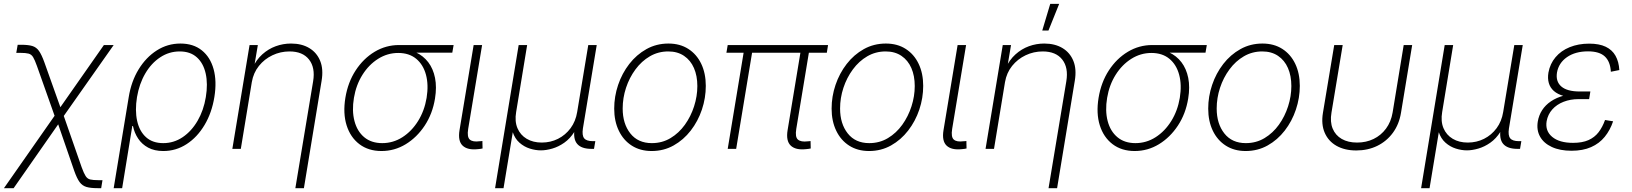

<svg xmlns="http://www.w3.org/2000/svg" viewBox="-41 -773 8472 997"><path d="M-20.5 204.1 257.8 -193.8H282.2L383.3 96.2Q394.5 127 403.6 141.1Q412.6 155.3 427.2 158.9Q441.9 162.6 470.2 162.6H491.2L484.4 204.1H465.8Q429.7 204.1 408 197.8Q386.2 191.4 372.3 172.4Q358.4 153.3 344.7 114.7L261.2 -127.4L29.8 204.1ZM248.5 -154.8 150.9 -430.2Q139.6 -461.9 130.9 -476.3Q122.1 -490.7 107.4 -494.6Q92.8 -498.5 64.5 -498.5H43.5L50.8 -540.5H69.3Q105.5 -540.5 126.7 -534.2Q147.9 -527.8 161.6 -508.3Q175.3 -488.8 189.5 -449.2L272.5 -216.3L498.5 -539.1H549.3L278.8 -154.8Z M549.3 204.1 627.4 -268.6Q640.6 -350.6 679 -413.1Q717.3 -475.6 773.2 -511.2Q829.1 -546.9 896 -546.9Q962.9 -546.9 1006.8 -511.7Q1050.8 -476.6 1068.1 -414.1Q1085.4 -351.6 1072.3 -270Q1059.1 -187.5 1021.2 -124Q983.4 -60.5 928.2 -24.7Q873 11.2 807.1 11.2Q761.2 11.2 728.5 -6.3Q695.8 -23.9 676.3 -53.5Q656.7 -83 649.4 -118.7H646L593.3 204.1ZM806.6 -29.8Q861.8 -29.8 907.7 -60.8Q953.6 -91.8 985.1 -146Q1016.6 -200.2 1027.8 -269Q1039.1 -337.4 1027.1 -391.1Q1015.1 -444.8 981.2 -475.3Q947.3 -505.9 892.1 -505.9Q836.9 -505.9 790.8 -475.3Q744.6 -444.8 713.4 -391.4Q682.1 -337.9 670.4 -269Q659.2 -199.7 671.1 -145.5Q683.1 -91.3 717.3 -60.5Q751.5 -29.8 806.6 -29.8Z M1266.6 -346.7 1209.5 0H1165.5L1254.9 -539.1H1297.9L1277.3 -417.5H1268.6Q1289.6 -462.4 1321 -490.7Q1352.5 -519 1390.9 -533Q1429.2 -546.9 1470.2 -546.9Q1525.9 -546.9 1564.9 -523.4Q1604 -500 1621.6 -456.8Q1639.2 -413.6 1628.9 -353L1537.1 204.1H1492.7L1585 -351.1Q1596.7 -421.9 1563.7 -463.9Q1530.8 -505.9 1462.4 -505.9Q1415.5 -505.9 1373.8 -486.1Q1332 -466.3 1303.5 -430.7Q1274.9 -395 1266.6 -346.7Z M1939.9 11.2Q1872.1 11.2 1825.2 -24.4Q1778.3 -60.1 1758.8 -122.3Q1739.3 -184.6 1752.4 -265.1Q1765.6 -345.7 1805.9 -407.5Q1846.2 -469.2 1904.5 -504.2Q1962.9 -539.1 2030.8 -539.1H2314.5L2307.6 -499.5H2085.9L2026.9 -498Q1970.7 -498 1922.4 -467.5Q1874 -437 1841.1 -384.5Q1808.1 -332 1796.9 -265.1Q1785.6 -198.2 1799.6 -144.8Q1813.5 -91.3 1850.3 -60.5Q1887.2 -29.8 1943.8 -29.8Q2000.5 -29.8 2048.6 -60.5Q2096.7 -91.3 2129.9 -144.5Q2163.1 -197.8 2174.3 -265.1Q2185.1 -332.5 2170.9 -385Q2156.7 -437.5 2120.1 -467.8Q2083.5 -498 2026.9 -498L2027.8 -519.5Q2078.1 -519.5 2117.7 -501.5Q2157.2 -483.4 2182.9 -449.7Q2208.5 -416 2218 -368.4Q2227.5 -320.8 2217.8 -261.2Q2205.1 -182.6 2164.6 -121.1Q2124 -59.6 2065.9 -24.2Q2007.8 11.2 1939.9 11.2Z M2440.4 1.5Q2386.7 7.3 2361.3 -16.8Q2335.9 -41 2345.2 -97.2L2418.5 -539.1H2462.4L2390.1 -103.5Q2383.3 -61.5 2398.7 -48.1Q2414.1 -34.7 2449.7 -39.6Q2455.6 -40 2457.8 -40Q2460 -40 2463.9 -41L2464.8 -2Q2460.4 -1 2454.1 0Q2447.8 1 2440.4 1.5Z M2529.8 204.1 2652.3 -539.1H2696.3L2639.2 -191.4Q2630.9 -143.1 2646 -107.4Q2661.1 -71.8 2694.1 -52.2Q2727.1 -32.7 2772 -32.7Q2817.9 -32.7 2856.7 -52.2Q2895.5 -71.8 2921.9 -107.4Q2948.2 -143.1 2956.1 -191.4L3013.7 -539.1H3057.6L2985.8 -105.5Q2980.5 -69.8 2992.4 -54.9Q3004.4 -40 3037.6 -40H3050.3L3043.5 0H3030.3Q2978 0 2956.1 -25.9Q2934.1 -51.8 2942.9 -105L2954.6 -176.8H2973.1Q2964.4 -124.5 2941.9 -88.9Q2919.4 -53.2 2889.2 -32Q2858.9 -10.7 2826.9 -1.5Q2794.9 7.8 2767.6 7.8Q2739.7 7.8 2710.2 -1.5Q2680.7 -10.7 2656.5 -32Q2632.3 -53.2 2620.8 -88.9Q2609.4 -124.5 2618.2 -176.8H2636.7L2573.7 204.1Z M3342.8 11.2Q3283.7 11.2 3240 -16.6Q3196.3 -44.4 3172.4 -94.2Q3148.4 -144 3148.4 -209Q3148.4 -272 3168.7 -332Q3189 -392.1 3226.6 -440.7Q3264.2 -489.3 3315.9 -518.1Q3367.7 -546.9 3430.2 -546.9Q3489.7 -546.9 3533.2 -519Q3576.7 -491.2 3600.3 -441.7Q3624 -392.1 3624 -327.1Q3624 -264.2 3603.8 -203.9Q3583.5 -143.6 3545.9 -95Q3508.3 -46.4 3456.8 -17.6Q3405.3 11.2 3342.8 11.2ZM3343.8 -29.8Q3397.5 -29.8 3440.9 -55.9Q3484.4 -82 3515.4 -125.2Q3546.4 -168.5 3563.2 -220.9Q3580.1 -273.4 3580.1 -326.2Q3580.1 -379.4 3562.5 -419.7Q3544.9 -460 3511 -482.9Q3477.1 -505.9 3429.2 -505.9Q3377 -505.9 3333.7 -480.7Q3290.5 -455.6 3258.8 -412.6Q3227.1 -369.6 3209.7 -316.9Q3192.4 -264.2 3192.4 -209.5Q3192.4 -130.4 3232.2 -80.1Q3272 -29.8 3343.8 -29.8Z M4144 1.5Q4090.3 7.3 4064.9 -17.1Q4039.6 -41.5 4048.8 -97.2L4119.1 -522.5H4163.1L4093.8 -103.5Q4086.9 -61.5 4102.5 -48.1Q4118.2 -34.7 4153.3 -39.1Q4159.7 -39.6 4161.6 -39.8Q4163.6 -40 4168 -40.5L4168.9 -2Q4164.1 -1 4157.7 0Q4151.4 1 4144 1.5ZM3737.8 0 3824.2 -522.5H3868.2L3781.7 0ZM3731 -499 3737.8 -539.1H4258.8L4252.4 -499Z M4471.7 11.2Q4412.6 11.2 4368.9 -16.6Q4325.2 -44.4 4301.3 -94.2Q4277.3 -144 4277.3 -209Q4277.3 -272 4297.6 -332Q4317.9 -392.1 4355.5 -440.7Q4393.1 -489.3 4444.8 -518.1Q4496.6 -546.9 4559.1 -546.9Q4618.7 -546.9 4662.1 -519Q4705.6 -491.2 4729.2 -441.7Q4752.9 -392.1 4752.9 -327.1Q4752.9 -264.2 4732.7 -203.9Q4712.4 -143.6 4674.8 -95Q4637.2 -46.4 4585.7 -17.6Q4534.2 11.2 4471.7 11.2ZM4472.7 -29.8Q4526.4 -29.8 4569.8 -55.9Q4613.3 -82 4644.3 -125.2Q4675.3 -168.5 4692.1 -220.9Q4709 -273.4 4709 -326.2Q4709 -379.4 4691.4 -419.7Q4673.8 -460 4639.9 -482.9Q4606 -505.9 4558.1 -505.9Q4505.9 -505.9 4462.6 -480.7Q4419.4 -455.6 4387.7 -412.6Q4356 -369.6 4338.6 -316.9Q4321.3 -264.2 4321.3 -209.5Q4321.3 -130.4 4361.1 -80.1Q4400.9 -29.8 4472.7 -29.8Z M4953.6 1.5Q4899.9 7.3 4874.5 -16.8Q4849.1 -41 4858.4 -97.2L4931.6 -539.1H4975.6L4903.3 -103.5Q4896.5 -61.5 4911.9 -48.1Q4927.2 -34.7 4962.9 -39.6Q4968.8 -40 4970.9 -40Q4973.1 -40 4977.1 -41L4978 -2Q4973.6 -1 4967.3 0Q4960.9 1 4953.6 1.5Z M5177.7 -346.7 5120.6 0H5076.7L5166 -539.1H5209L5188.5 -417.5H5179.7Q5200.7 -462.4 5232.2 -490.7Q5263.7 -519 5302 -533Q5340.3 -546.9 5381.3 -546.9Q5437 -546.9 5476.1 -523.4Q5515.1 -500 5532.7 -456.8Q5550.3 -413.6 5540 -353L5448.2 204.1H5403.8L5496.1 -351.1Q5507.8 -421.9 5474.9 -463.9Q5441.9 -505.9 5373.5 -505.9Q5326.7 -505.9 5284.9 -486.1Q5243.2 -466.3 5214.6 -430.7Q5186 -395 5177.7 -346.7ZM5371.1 -614.3 5412.6 -752.9H5459L5403.3 -614.3Z M5851.1 11.2Q5783.2 11.2 5736.3 -24.4Q5689.5 -60.1 5669.9 -122.3Q5650.4 -184.6 5663.6 -265.1Q5676.8 -345.7 5717 -407.5Q5757.3 -469.2 5815.7 -504.2Q5874 -539.1 5941.9 -539.1H6225.6L6218.8 -499.5H5997.1L5938 -498Q5881.8 -498 5833.5 -467.5Q5785.2 -437 5752.2 -384.5Q5719.2 -332 5708 -265.1Q5696.8 -198.2 5710.7 -144.8Q5724.6 -91.3 5761.5 -60.5Q5798.3 -29.8 5855 -29.8Q5911.6 -29.8 5959.7 -60.5Q6007.8 -91.3 6041 -144.5Q6074.2 -197.8 6085.4 -265.1Q6096.2 -332.5 6082 -385Q6067.9 -437.5 6031.2 -467.8Q5994.6 -498 5938 -498L5939 -519.5Q5989.3 -519.5 6028.8 -501.5Q6068.4 -483.4 6094 -449.7Q6119.6 -416 6129.2 -368.4Q6138.7 -320.8 6128.9 -261.2Q6116.2 -182.6 6075.7 -121.1Q6035.2 -59.6 5977.1 -24.2Q5918.9 11.2 5851.1 11.2Z M6427.2 11.2Q6368.2 11.2 6324.5 -16.6Q6280.8 -44.4 6256.8 -94.2Q6232.9 -144 6232.9 -209Q6232.9 -272 6253.2 -332Q6273.4 -392.1 6311 -440.7Q6348.6 -489.3 6400.4 -518.1Q6452.1 -546.9 6514.6 -546.9Q6574.2 -546.9 6617.7 -519Q6661.1 -491.2 6684.8 -441.7Q6708.5 -392.1 6708.5 -327.1Q6708.5 -264.2 6688.2 -203.9Q6668 -143.6 6630.4 -95Q6592.8 -46.4 6541.3 -17.6Q6489.7 11.2 6427.2 11.2ZM6428.2 -29.8Q6481.9 -29.8 6525.4 -55.9Q6568.8 -82 6599.9 -125.2Q6630.9 -168.5 6647.7 -220.9Q6664.6 -273.4 6664.6 -326.2Q6664.6 -379.4 6647 -419.7Q6629.4 -460 6595.5 -482.9Q6561.5 -505.9 6513.7 -505.9Q6461.4 -505.9 6418.2 -480.7Q6375 -455.6 6343.3 -412.6Q6311.5 -369.6 6294.2 -316.9Q6276.9 -264.2 6276.9 -209.5Q6276.9 -130.4 6316.7 -80.1Q6356.4 -29.8 6428.2 -29.8Z M7001.5 8.3Q6941.9 8.3 6899.4 -15.6Q6856.9 -39.6 6837.9 -83.5Q6818.8 -127.4 6828.6 -187L6887.2 -539.1H6931.2L6873 -188.5Q6864.7 -140.1 6879.2 -105.2Q6893.6 -70.3 6926.3 -51.5Q6959 -32.7 7005.9 -32.7Q7053.2 -32.7 7091.8 -51.5Q7130.4 -70.3 7156.2 -105.2Q7182.1 -140.1 7190.4 -188.5L7248 -539.1H7292L7233.9 -187Q7224.1 -127.4 7191.9 -83.5Q7159.7 -39.6 7110.8 -15.6Q7062 8.3 7001.5 8.3Z M7338.4 204.1 7460.9 -539.1H7504.9L7447.8 -191.4Q7439.5 -143.1 7454.6 -107.4Q7469.7 -71.8 7502.7 -52.2Q7535.6 -32.7 7580.6 -32.7Q7626.5 -32.7 7665.3 -52.2Q7704.1 -71.8 7730.5 -107.4Q7756.8 -143.1 7764.6 -191.4L7822.3 -539.1H7866.2L7794.4 -105.5Q7789.1 -69.8 7801 -54.9Q7813 -40 7846.2 -40H7858.9L7852.1 0H7838.9Q7786.6 0 7764.6 -25.9Q7742.7 -51.8 7751.5 -105L7763.2 -176.8H7781.7Q7772.9 -124.5 7750.5 -88.9Q7728 -53.2 7697.8 -32Q7667.5 -10.7 7635.5 -1.5Q7603.5 7.8 7576.2 7.8Q7548.3 7.8 7518.8 -1.5Q7489.3 -10.7 7465.1 -32Q7440.9 -53.2 7429.4 -88.9Q7418 -124.5 7426.8 -176.8H7445.3L7382.3 204.1Z M8119.6 9.8Q8059.1 9.8 8017.1 -9.8Q7975.1 -29.3 7956.1 -63.5Q7937 -97.7 7944.3 -142.1Q7949.7 -174.3 7966.8 -200.9Q7983.9 -227.5 8012.5 -246.8Q8041 -266.1 8079.8 -276.6Q8118.7 -287.1 8167 -287.1H8215.3L8210.9 -258.3H8155.8Q8113.8 -258.3 8078.1 -244.4Q8042.5 -230.5 8019.5 -204.6Q7996.6 -178.7 7990.2 -143.6Q7981.9 -93.3 8019 -62.3Q8056.2 -31.2 8127.4 -31.2Q8175.3 -31.2 8207.3 -45.4Q8239.3 -59.6 8259.8 -86.2Q8280.3 -112.8 8293.5 -149.9L8335.4 -143.1Q8319.8 -96.7 8291.7 -62.3Q8263.7 -27.8 8220.9 -9Q8178.2 9.8 8119.6 9.8ZM8163.6 -264.6Q8114.7 -264.6 8081.1 -273.9Q8047.4 -283.2 8027.8 -300.5Q8008.3 -317.9 8001.5 -342Q7994.6 -366.2 7999.5 -396Q8007.8 -441.9 8036.4 -475.8Q8064.9 -509.8 8110.1 -528.1Q8155.3 -546.4 8211.4 -546.4Q8263.2 -546.4 8296.9 -530.3Q8330.6 -514.2 8347.9 -483.4Q8365.2 -452.6 8367.7 -409.2L8323.7 -400.4Q8320.8 -453.1 8292.5 -479.7Q8264.2 -506.3 8205.1 -506.3Q8139.2 -506.3 8095.9 -476.3Q8052.7 -446.3 8043.9 -396Q8036.6 -349.6 8066.7 -323.7Q8096.7 -297.9 8162.6 -297.9H8217.3L8211.9 -264.6Z"/></svg>

Font: Inter 18pt ExtraLight
Style: Italic
Weight: 250
Italic angle: -9.3988°
Designer: Rasmus Andersson
Foundry: rsms
Version: Version 4.001;git-66647c0bb